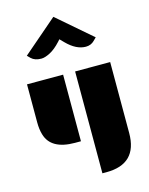

<svg xmlns="http://www.w3.org/2000/svg" viewBox="-165 -1021 1079 1387"><g transform="rotate(-15 374.5 -328.0)"><path d="M685.5 32.7Q685.5 263.7 453.6 263.7H423.3V-498H685.5ZM63.5 -498H333.5V0H289.6Q109.9 0 75.2 -122.1Q63.5 -161.6 63.5 -213.4ZM212.9 -650.4Q164.1 -650.4 137.7 -675.8L115.7 -697.8L373.5 -919.9L630.9 -697.8L608.9 -675.8Q583.5 -650.4 545.4 -650.4Q473.6 -650.4 402.8 -722.2L373.5 -752L359.9 -736.8Q317.9 -690.9 278.8 -670.7Q239.7 -650.4 212.9 -650.4Z"/></g></svg>

Font: Plaster
Style: Regular
Weight: 400
Designer: Eben Sorkin
Foundry: Eben Sorkin
Version: Version 1.007